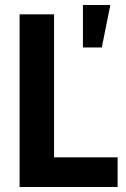

<svg xmlns="http://www.w3.org/2000/svg" viewBox="-20 -744 503 764"><path d="M58 0V-687H195V-118H448V0ZM310 -555V-724H419L385 -555Z"/></svg>

Font: Archivo Condensed
Style: Bold
Weight: 700
Width: 3
Designer: Hector Gatti
Foundry: Omnibus-Type
Version: Version 2.001